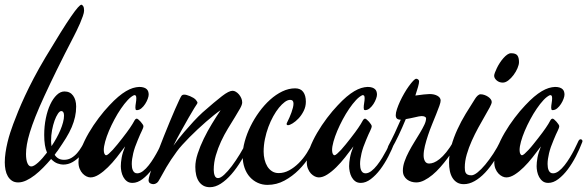

<svg xmlns="http://www.w3.org/2000/svg" viewBox="-42 -760 2459 804"><path d="M88.9 -63Q99.6 -63 117.4 -79.1Q135.3 -95.2 154.8 -121.1Q143.1 -147.9 143.1 -194.8Q143.1 -231.4 149.9 -264.6Q156.7 -297.9 168.5 -322.8Q180.2 -347.7 195.6 -362.3Q210.9 -377 228 -377Q251.5 -377 264.2 -359.4Q276.9 -341.8 276.9 -314Q276.9 -291.5 272.2 -270.5Q267.6 -249.5 258.3 -227.5Q249 -205.6 234.4 -181.9Q219.7 -158.2 200.2 -129.9Q196.8 -125.5 193.4 -121.1Q189.9 -116.7 187 -111.8Q192.9 -102.1 202.6 -96.4Q212.4 -90.8 226.1 -90.8Q243.2 -90.8 256.6 -98.6Q270 -106.4 280.8 -118.7Q291.5 -130.9 300.3 -146Q309.1 -161.1 316.9 -175.8Q321.8 -186 327.1 -186Q330.1 -186 332.5 -184.1Q335 -182.1 335 -179.2Q335 -174.8 333 -170.9Q327.1 -156.2 317.1 -138.7Q307.1 -121.1 293.2 -106.2Q279.3 -91.3 261.5 -81.1Q243.7 -70.8 222.2 -70.8Q212.9 -70.8 199.2 -75.4Q185.5 -80.1 171.9 -94.2Q156.2 -75.7 138.9 -58.1Q121.6 -40.5 103.8 -26.6Q85.9 -12.7 68.1 -4.4Q50.3 3.9 34.2 3.9Q18.6 3.9 8.1 -3.2Q-2.4 -10.3 -9.3 -22Q-16.1 -33.7 -19 -48.8Q-22 -64 -22 -80.1Q-22 -99.6 -18.8 -121.3Q-15.6 -143.1 -10.5 -164.3Q-5.4 -185.5 1 -205.1Q7.3 -224.6 13.2 -240.2Q22.5 -265.1 34.4 -294.4Q46.4 -323.7 62.3 -357.9Q78.1 -392.1 99.1 -432.1Q120.1 -472.2 147.9 -519Q184.6 -580.1 210.9 -622.3Q237.3 -664.6 255.4 -690.7Q273.4 -716.8 283.9 -728.5Q294.4 -740.2 298.8 -740.2Q302.2 -740.2 306.2 -734.4Q310.1 -728.5 310.1 -715.8Q310.1 -707 304.9 -692.4Q299.8 -677.7 293 -661.9Q286.1 -646 278.8 -631.3Q271.5 -616.7 267.1 -607.9Q226.6 -529.8 196.3 -468Q166 -406.2 143.6 -357.4Q121.1 -308.6 106.4 -271.5Q91.8 -234.4 83 -205.6Q74.2 -176.8 70.6 -155Q66.9 -133.3 66.9 -115.2Q66.9 -90.8 72.8 -76.9Q78.6 -63 88.9 -63ZM171.9 -170.9Q171.9 -165 172.4 -159.2Q172.9 -153.3 173.8 -147.9Q184.6 -164.1 194.1 -181.2Q203.6 -198.2 210.7 -215.1Q217.8 -231.9 221.9 -247.3Q226.1 -262.7 226.1 -275.9Q226.1 -294.9 213.9 -294.9Q207.5 -294.4 200.2 -283.4Q192.9 -272.5 186.5 -254.9Q180.2 -237.3 176 -215.3Q171.9 -193.4 171.9 -170.9Z M653.8 -162.1Q643.6 -134.8 628.2 -105Q612.8 -75.2 594.2 -50.5Q575.7 -25.9 554.7 -10Q533.7 5.9 512.7 5.9Q498.5 5.9 489.3 -1.2Q480 -8.3 474.4 -18.8Q468.8 -29.3 466.3 -41.5Q463.9 -53.7 463.9 -64Q463.9 -79.6 467.5 -100.1Q471.2 -120.6 481.9 -147Q465.3 -124.5 447 -101.3Q428.7 -78.1 409.9 -59.6Q391.1 -41 372.3 -29.1Q353.5 -17.1 336.9 -17.1Q329.1 -17.1 320.3 -21.2Q311.5 -25.4 304 -33.4Q296.4 -41.5 291.5 -53.5Q286.6 -65.4 286.6 -81.1Q286.6 -107.4 298.8 -139.4Q311 -171.4 329.8 -203.6Q348.6 -235.8 371.6 -266.1Q394.5 -296.4 416 -318.8Q435.5 -339.8 452.9 -354.5Q470.2 -369.1 485.6 -378.2Q501 -387.2 514.6 -391.4Q528.3 -395.5 541 -396Q552.7 -396 560.5 -393.3Q568.4 -390.6 572.8 -386.2Q577.1 -381.8 578.9 -376Q580.6 -370.1 580.6 -363.8Q580.6 -356.9 576.7 -346.2Q572.8 -335.4 565.9 -324.7Q559.1 -314 550 -306.4Q541 -298.8 530.8 -298.8Q526.9 -298.8 525.9 -301.8Q524.9 -304.7 524.9 -309.1Q524.9 -317.4 526.9 -328.6Q528.8 -339.8 528.8 -348.1Q528.8 -355.5 527.1 -358.6Q525.4 -361.8 520 -361.8Q507.3 -356.4 492.9 -341.1Q478.5 -325.7 464.4 -304.9Q450.2 -284.2 437.3 -260Q424.3 -235.8 414.3 -212.2Q404.3 -188.5 398.4 -167.2Q392.6 -146 392.6 -131.8Q392.6 -121.6 395.5 -115.7Q398.4 -109.9 402.8 -109.9Q406.2 -109.9 413.6 -116.2Q420.9 -122.6 430.4 -132.8Q439.9 -143.1 450.2 -156Q460.4 -168.9 470.5 -181.6Q480.5 -194.3 488.8 -205.6Q497.1 -216.8 502 -224.1Q514.6 -242.7 519.8 -252.9Q524.9 -263.2 530.8 -263.2Q533.2 -263.2 537.8 -259.3Q542.5 -255.4 547.1 -250.2Q551.8 -245.1 555.2 -239.7Q558.6 -234.4 558.6 -231.9Q558.6 -225.1 552.2 -212.6Q545.9 -200.2 534.7 -172.9Q522 -143.6 515.9 -118.2Q509.8 -92.8 509.8 -73.2Q509.8 -66.4 510.7 -59.6Q511.7 -52.7 514.2 -47.1Q516.6 -41.5 521 -37.8Q525.4 -34.2 532.7 -34.2Q544.4 -34.2 556.9 -43.7Q569.3 -53.2 580.8 -67.9Q592.3 -82.5 602.5 -99.4Q612.8 -116.2 620.6 -131.3Q628.4 -146.5 633.1 -157Q637.7 -167.5 638.7 -168.9Q642.6 -176.8 647.9 -176.8Q650.9 -176.8 653.3 -174.8Q655.8 -172.9 655.8 -168.9Q655.8 -166 653.8 -162.1Z M1006.8 -162.1Q989.7 -123.5 969.5 -89.6Q949.2 -55.7 927.2 -30.5Q905.3 -5.4 882.3 9.3Q859.4 23.9 836.9 23.9Q821.3 23.9 809.8 17.6Q798.3 11.2 790.8 0Q783.2 -11.2 779.5 -26.9Q775.9 -42.5 775.9 -61Q775.9 -86.4 785.9 -116.9Q795.9 -147.5 811.3 -179.2Q826.7 -210.9 845.5 -241.7Q864.3 -272.5 881.8 -298.8Q869.6 -290.5 853.8 -277.8Q837.9 -265.1 820.6 -250Q803.2 -234.9 785.2 -218Q767.1 -201.2 751 -184.8Q734.9 -168.5 721.2 -153.3Q707.5 -138.2 698.7 -126Q671.9 -89.4 654.8 -60.1Q637.7 -30.8 627.9 -12.2Q621.1 1.5 614.3 6.3Q607.4 11.2 600.1 11.2Q593.8 11.2 586.9 7.6Q580.1 3.9 580.1 -5.9Q580.1 -11.7 585.4 -29.8Q590.8 -47.9 599.9 -73Q608.9 -98.1 620.4 -128.4Q631.8 -158.7 644.3 -189.7Q656.7 -220.7 668.9 -250.2Q681.2 -279.8 691.4 -303.2Q701.7 -326.7 709 -342Q716.3 -357.4 718.8 -359.9Q725.1 -366.2 739.5 -362.3Q753.9 -358.4 768.1 -350.1Q774.9 -345.7 778.6 -341.3Q782.2 -336.9 784.2 -333Q785.2 -330.6 784.7 -328.6Q784.2 -326.7 783.2 -325.2Q781.7 -323.7 772 -307.9Q762.2 -292 748 -267.3Q733.9 -242.7 716.8 -211.9Q699.7 -181.2 684.1 -149.9Q707.5 -182.1 729.5 -207.5Q751.5 -232.9 768.6 -251.5Q788.1 -272.5 806.2 -289.1Q858.4 -335 887.5 -357.4Q916.5 -379.9 932.1 -379.9Q938.5 -379.9 945.6 -375.7Q952.6 -371.6 958.5 -364.7Q964.4 -357.9 968.3 -349.1Q972.2 -340.3 972.2 -331.1Q972.2 -321.8 963.4 -305.9Q954.6 -290 941.4 -268.8Q928.2 -247.6 912.6 -221.9Q897 -196.3 883.8 -168Q870.6 -139.6 861.8 -109.4Q853 -79.1 853 -48.8Q853 -34.7 857.2 -24.4Q861.3 -14.2 871.1 -14.2Q881.3 -14.2 896.7 -28.3Q912.1 -42.5 929 -64.9Q945.8 -87.4 962.6 -115Q979.5 -142.6 992.2 -168.9Q996.1 -176.8 1001 -176.8Q1003.4 -176.8 1006.1 -175Q1008.8 -173.3 1008.8 -168.9Q1008.8 -166 1006.8 -162.1Z M1062 -125Q1062 -107.9 1065.9 -91.8Q1069.8 -75.7 1077.4 -63.2Q1085 -50.8 1096.9 -43Q1108.9 -35.2 1125 -35.2Q1147.5 -35.2 1168.7 -46.6Q1189.9 -58.1 1208.7 -76.7Q1227.5 -95.2 1242.9 -119.4Q1258.3 -143.6 1269 -168.9Q1270.5 -172.9 1272.9 -174.8Q1275.4 -176.8 1277.8 -176.8Q1281.2 -176.8 1283.7 -175Q1286.1 -173.3 1286.1 -168.9Q1286.1 -167.5 1285.6 -166Q1285.2 -164.6 1284.2 -162.1Q1273.9 -136.7 1254.9 -106Q1235.8 -75.2 1209.2 -48.6Q1182.6 -22 1149.4 -3.9Q1116.2 14.2 1078.1 14.2Q1056.2 14.2 1037.4 5.6Q1018.6 -2.9 1004.4 -18.6Q990.2 -34.2 982.2 -56.9Q974.1 -79.6 974.1 -107.9Q974.1 -136.2 982.9 -168.2Q991.7 -200.2 1007.1 -231.4Q1022.5 -262.7 1043.5 -291.5Q1064.5 -320.3 1088.9 -342.3Q1113.3 -364.3 1140.1 -377.2Q1167 -390.1 1193.8 -390.1Q1216.8 -390.1 1227.8 -375Q1238.8 -359.9 1238.8 -334Q1238.8 -313.5 1229.7 -295.4Q1220.7 -277.3 1208.3 -264.2Q1195.8 -251 1183.3 -243.4Q1170.9 -235.8 1164.1 -235.8Q1158.2 -235.8 1158.2 -241.2Q1158.2 -243.2 1161.1 -249Q1165.5 -257.8 1170.2 -268.3Q1174.8 -278.8 1178.5 -289.1Q1182.1 -299.3 1184.6 -309.1Q1187 -318.8 1187 -326.2Q1187 -341.8 1172.9 -341.8Q1162.6 -341.8 1150.6 -333Q1138.7 -324.2 1126.2 -309.1Q1113.8 -293.9 1102.3 -273.2Q1090.8 -252.4 1081.8 -228.3Q1072.8 -204.1 1067.4 -177.7Q1062 -151.4 1062 -125Z M1609.9 -162.1Q1599.6 -134.8 1584.2 -105Q1568.8 -75.2 1550.3 -50.5Q1531.7 -25.9 1510.7 -10Q1489.7 5.9 1468.8 5.9Q1454.6 5.9 1445.3 -1.2Q1436 -8.3 1430.4 -18.8Q1424.8 -29.3 1422.4 -41.5Q1419.9 -53.7 1419.9 -64Q1419.9 -79.6 1423.6 -100.1Q1427.2 -120.6 1438 -147Q1421.4 -124.5 1403.1 -101.3Q1384.8 -78.1 1366 -59.6Q1347.2 -41 1328.4 -29.1Q1309.6 -17.1 1293 -17.1Q1285.2 -17.1 1276.4 -21.2Q1267.6 -25.4 1260 -33.4Q1252.4 -41.5 1247.6 -53.5Q1242.7 -65.4 1242.7 -81.1Q1242.7 -107.4 1254.9 -139.4Q1267.1 -171.4 1285.9 -203.6Q1304.7 -235.8 1327.6 -266.1Q1350.6 -296.4 1372.1 -318.8Q1391.6 -339.8 1408.9 -354.5Q1426.3 -369.1 1441.7 -378.2Q1457 -387.2 1470.7 -391.4Q1484.4 -395.5 1497.1 -396Q1508.8 -396 1516.6 -393.3Q1524.4 -390.6 1528.8 -386.2Q1533.2 -381.8 1534.9 -376Q1536.6 -370.1 1536.6 -363.8Q1536.6 -356.9 1532.7 -346.2Q1528.8 -335.4 1522 -324.7Q1515.1 -314 1506.1 -306.4Q1497.1 -298.8 1486.8 -298.8Q1482.9 -298.8 1481.9 -301.8Q1481 -304.7 1481 -309.1Q1481 -317.4 1482.9 -328.6Q1484.9 -339.8 1484.9 -348.1Q1484.9 -355.5 1483.2 -358.6Q1481.4 -361.8 1476.1 -361.8Q1463.4 -356.4 1449 -341.1Q1434.6 -325.7 1420.4 -304.9Q1406.2 -284.2 1393.3 -260Q1380.4 -235.8 1370.4 -212.2Q1360.4 -188.5 1354.5 -167.2Q1348.6 -146 1348.6 -131.8Q1348.6 -121.6 1351.6 -115.7Q1354.5 -109.9 1358.9 -109.9Q1362.3 -109.9 1369.6 -116.2Q1377 -122.6 1386.5 -132.8Q1396 -143.1 1406.2 -156Q1416.5 -168.9 1426.5 -181.6Q1436.5 -194.3 1444.8 -205.6Q1453.1 -216.8 1458 -224.1Q1470.7 -242.7 1475.8 -252.9Q1481 -263.2 1486.8 -263.2Q1489.3 -263.2 1493.9 -259.3Q1498.5 -255.4 1503.2 -250.2Q1507.8 -245.1 1511.2 -239.7Q1514.6 -234.4 1514.6 -231.9Q1514.6 -225.1 1508.3 -212.6Q1502 -200.2 1490.7 -172.9Q1478 -143.6 1471.9 -118.2Q1465.8 -92.8 1465.8 -73.2Q1465.8 -66.4 1466.8 -59.6Q1467.8 -52.7 1470.2 -47.1Q1472.7 -41.5 1477.1 -37.8Q1481.4 -34.2 1488.8 -34.2Q1500.5 -34.2 1512.9 -43.7Q1525.4 -53.2 1536.9 -67.9Q1548.3 -82.5 1558.6 -99.4Q1568.8 -116.2 1576.7 -131.3Q1584.5 -146.5 1589.1 -157Q1593.8 -167.5 1594.7 -168.9Q1598.6 -176.8 1604 -176.8Q1606.9 -176.8 1609.4 -174.8Q1611.8 -172.9 1611.8 -168.9Q1611.8 -166 1609.9 -162.1Z M1873 -162.1Q1866.2 -148.9 1855.5 -131.6Q1844.7 -114.3 1831.1 -95.9Q1817.4 -77.6 1801.5 -59.6Q1785.6 -41.5 1768.8 -27.6Q1752 -13.7 1734.6 -4.9Q1717.3 3.9 1701.2 3.9Q1690.9 3.9 1680.9 1Q1670.9 -2 1662.8 -8.1Q1654.8 -14.2 1649.9 -23.4Q1645 -32.7 1645 -45.9Q1645 -64 1652.1 -84.2Q1659.2 -104.5 1670.2 -125.2Q1681.2 -146 1693.6 -166Q1706.1 -186 1717 -204.3Q1728 -222.7 1735.1 -237.8Q1742.2 -252.9 1742.2 -264.2Q1742.2 -268.6 1737.1 -271.2Q1731.9 -273.9 1723.1 -273.9Q1718.8 -273.9 1711.7 -272.5Q1704.6 -271 1695.8 -269Q1687 -267.1 1677 -264.9Q1667 -262.7 1657.2 -261.2Q1642.1 -224.6 1627 -192.9Q1611.8 -161.1 1601.1 -143.1Q1597.2 -136.2 1594.5 -133.5Q1591.8 -130.9 1587.9 -130.9Q1581.1 -130.9 1581.1 -137.2Q1581.1 -139.6 1581.8 -142.8Q1582.5 -146 1584 -148.9Q1598.1 -175.3 1611.1 -202.9Q1624 -230.5 1636.2 -258.8Q1625 -258.8 1620.1 -263.4Q1615.2 -268.1 1615.2 -277.8Q1615.2 -288.1 1620.4 -303.5Q1625.5 -318.8 1633.3 -335.7Q1641.1 -352.5 1650.9 -369.4Q1660.6 -386.2 1670.4 -399.7Q1680.2 -413.1 1688.2 -421.6Q1696.3 -430.2 1701.2 -430.2Q1705.1 -430.2 1709 -427.2Q1712.9 -424.3 1712.9 -418.9Q1712.9 -411.6 1708.5 -396Q1704.1 -380.4 1697.3 -359.9Q1717.8 -362.8 1733.2 -364.5Q1748.5 -366.2 1756.8 -366.2Q1776.9 -366.2 1790 -358.6Q1803.2 -351.1 1803.2 -338.9Q1803.2 -331.5 1797.9 -316.7Q1792.5 -301.8 1784.7 -282.2Q1776.9 -262.7 1767.6 -240Q1758.3 -217.3 1750.5 -194.1Q1742.7 -170.9 1737.3 -148.9Q1731.9 -127 1731.9 -108.9Q1731.9 -94.7 1737.5 -85Q1743.2 -75.2 1754.9 -75.2Q1763.7 -75.2 1774.7 -79.3Q1785.6 -83.5 1798.8 -94Q1812 -104.5 1826.9 -122.8Q1841.8 -141.1 1857.9 -168.9Q1861.8 -176.8 1867.2 -176.8Q1870.1 -176.8 1872.6 -174.8Q1875 -172.9 1875 -168.9Q1875 -166 1873 -162.1Z M2131.3 -500Q2131.3 -489.3 2125 -474.4Q2118.7 -459.5 2108.6 -446Q2098.6 -432.6 2086.7 -423.3Q2074.7 -414.1 2063.5 -414.1Q2048.3 -414.1 2037.8 -423.3Q2027.3 -432.6 2027.3 -442.9Q2027.3 -447.3 2030.5 -456.1Q2033.7 -464.8 2038.8 -475.3Q2043.9 -485.8 2051 -496.8Q2058.1 -507.8 2066.2 -516.8Q2074.2 -525.9 2082.3 -531.5Q2090.3 -537.1 2098.1 -537.1Q2117.7 -537.1 2124.5 -527.8Q2131.3 -518.6 2131.3 -500ZM2068.4 -162.1Q2051.3 -123.5 2031 -91.6Q2010.7 -59.6 1989.3 -36.9Q1967.8 -14.2 1945.1 -1.5Q1922.4 11.2 1900.4 11.2Q1883.8 11.2 1872.1 4.2Q1860.4 -2.9 1852.8 -15.1Q1845.2 -27.3 1841.8 -43.7Q1838.4 -60.1 1838.4 -79.1Q1838.4 -114.7 1848.1 -149.7Q1857.9 -184.6 1873.3 -218Q1888.7 -251.5 1908.2 -283.7Q1927.7 -315.9 1947.3 -346.2Q1951.7 -353.5 1958 -359.4Q1964.4 -365.2 1970.2 -365.2Q1978.5 -365.2 1986.8 -362.3Q1995.1 -359.4 2002 -354.7Q2008.8 -350.1 2012.9 -344.5Q2017.1 -338.9 2017.1 -333Q2017.1 -326.2 2008.8 -310.5Q2000.5 -294.9 1987.8 -273.2Q1975.1 -251.5 1960.7 -225.1Q1946.3 -198.7 1933.6 -170.4Q1920.9 -142.1 1912.6 -113.5Q1904.3 -85 1904.3 -59.1Q1904.3 -52.7 1905 -46.6Q1905.8 -40.5 1908.4 -35.9Q1911.1 -31.2 1916.7 -28.6Q1922.4 -25.9 1932.1 -25.9Q1942.4 -25.9 1957.8 -38.1Q1973.1 -50.3 1990 -70.6Q2006.8 -90.8 2023.7 -116.5Q2040.5 -142.1 2053.2 -168.9Q2057.1 -176.8 2062 -176.8Q2065.4 -176.8 2067.9 -174.8Q2070.3 -172.9 2070.3 -168.9Q2070.3 -166 2068.4 -162.1Z M2395 -162.1Q2384.8 -134.8 2369.4 -105Q2354 -75.2 2335.4 -50.5Q2316.9 -25.9 2295.9 -10Q2274.9 5.9 2253.9 5.9Q2239.7 5.9 2230.5 -1.2Q2221.2 -8.3 2215.6 -18.8Q2210 -29.3 2207.5 -41.5Q2205.1 -53.7 2205.1 -64Q2205.1 -79.6 2208.7 -100.1Q2212.4 -120.6 2223.1 -147Q2206.5 -124.5 2188.2 -101.3Q2169.9 -78.1 2151.1 -59.6Q2132.3 -41 2113.5 -29.1Q2094.7 -17.1 2078.1 -17.1Q2070.3 -17.1 2061.5 -21.2Q2052.7 -25.4 2045.2 -33.4Q2037.6 -41.5 2032.7 -53.5Q2027.8 -65.4 2027.8 -81.1Q2027.8 -107.4 2040 -139.4Q2052.2 -171.4 2071 -203.6Q2089.8 -235.8 2112.8 -266.1Q2135.7 -296.4 2157.2 -318.8Q2176.8 -339.8 2194.1 -354.5Q2211.4 -369.1 2226.8 -378.2Q2242.2 -387.2 2255.9 -391.4Q2269.5 -395.5 2282.2 -396Q2293.9 -396 2301.8 -393.3Q2309.6 -390.6 2314 -386.2Q2318.4 -381.8 2320.1 -376Q2321.8 -370.1 2321.8 -363.8Q2321.8 -356.9 2317.9 -346.2Q2314 -335.4 2307.1 -324.7Q2300.3 -314 2291.3 -306.4Q2282.2 -298.8 2272 -298.8Q2268.1 -298.8 2267.1 -301.8Q2266.1 -304.7 2266.1 -309.1Q2266.1 -317.4 2268.1 -328.6Q2270 -339.8 2270 -348.1Q2270 -355.5 2268.3 -358.6Q2266.6 -361.8 2261.2 -361.8Q2248.5 -356.4 2234.1 -341.1Q2219.7 -325.7 2205.6 -304.9Q2191.4 -284.2 2178.5 -260Q2165.5 -235.8 2155.5 -212.2Q2145.5 -188.5 2139.6 -167.2Q2133.8 -146 2133.8 -131.8Q2133.8 -121.6 2136.7 -115.7Q2139.6 -109.9 2144 -109.9Q2147.5 -109.9 2154.8 -116.2Q2162.1 -122.6 2171.6 -132.8Q2181.2 -143.1 2191.4 -156Q2201.7 -168.9 2211.7 -181.6Q2221.7 -194.3 2230 -205.6Q2238.3 -216.8 2243.2 -224.1Q2255.9 -242.7 2261 -252.9Q2266.1 -263.2 2272 -263.2Q2274.4 -263.2 2279.1 -259.3Q2283.7 -255.4 2288.3 -250.2Q2293 -245.1 2296.4 -239.7Q2299.8 -234.4 2299.8 -231.9Q2299.8 -225.1 2293.5 -212.6Q2287.1 -200.2 2275.9 -172.9Q2263.2 -143.6 2257.1 -118.2Q2251 -92.8 2251 -73.2Q2251 -66.4 2252 -59.6Q2252.9 -52.7 2255.4 -47.1Q2257.8 -41.5 2262.2 -37.8Q2266.6 -34.2 2273.9 -34.2Q2285.6 -34.2 2298.1 -43.7Q2310.5 -53.2 2322 -67.9Q2333.5 -82.5 2343.8 -99.4Q2354 -116.2 2361.8 -131.3Q2369.6 -146.5 2374.3 -157Q2378.9 -167.5 2379.9 -168.9Q2383.8 -176.8 2389.2 -176.8Q2392.1 -176.8 2394.5 -174.8Q2397 -172.9 2397 -168.9Q2397 -166 2395 -162.1Z"/></svg>

Font: Mervale Script
Style: Regular
Weight: 400
Designer: Astigmatic (AOETI)
Foundry: Astigmatic (AOETI)
Version: Version 1.000